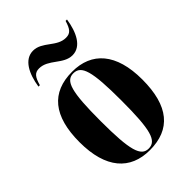

<svg xmlns="http://www.w3.org/2000/svg" viewBox="-226 -862 971 971"><g transform="rotate(-45 259.5 -377.0)"><path d="M321 -606C384 -606 417 -674 429 -754H419C405 -708 392 -692 360 -692C295 -692 261 -764 196 -764C133 -764 99 -696 87 -616H97C110 -662 123 -679 154 -679C220 -679 256 -606 321 -606ZM258 10C407 10 484 -81 484 -270C484 -457 400 -549 261 -549C112 -549 35 -457 35 -270C35 -82 119 10 258 10ZM260 0C205 0 186 -59 186 -270C186 -481 204 -539 259 -539C316 -539 334 -481 334 -270C334 -59 316 0 260 0Z"/></g></svg>

Font: Noto Serif Display ExtraCondensed ExtraBold
Style: Regular
Weight: 800
Width: 2
Designer: Monotype Design Team
Foundry: Monotype Imaging Inc.
Version: Version 2.009